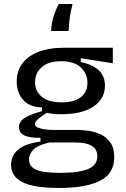

<svg xmlns="http://www.w3.org/2000/svg" viewBox="-20 -757 623 953"><path d="M273 176Q149 176 92 147.5Q35 119 35 61Q35 15 71 -15Q107 -45 181 -54V-73Q74 -71 74 -125Q74 -152 101 -170.5Q128 -189 188 -205V-224Q128 -225 95.5 -260.5Q63 -296 63 -353Q63 -430 124.5 -475Q186 -520 297 -520H540V-443L381 -468V-449Q439 -437 470 -408.5Q501 -380 501 -332Q501 -267 444.5 -228.5Q388 -190 282 -190Q268 -190 253 -191Q238 -192 212 -197Q185 -180 169 -166Q153 -152 153 -141Q153 -130 168.5 -123.5Q184 -117 206 -114.5Q228 -112 247 -112H363Q383 -112 413.5 -108.5Q444 -105 475 -92Q506 -79 526.5 -51.5Q547 -24 547 23Q547 105 476 140.5Q405 176 273 176ZM287 -249Q349 -249 381.5 -275Q414 -301 414 -345Q414 -392 381 -422.5Q348 -453 284 -453Q221 -453 187.5 -424Q154 -395 154 -349Q154 -304 187.5 -276.5Q221 -249 287 -249ZM275 101Q374 101 418.5 81.5Q463 62 463 19Q463 -7 450 -21Q437 -35 417 -41.5Q397 -48 376.5 -49Q356 -50 342 -50H226Q168 -37 146 -14.5Q124 8 124 34Q124 62 144 76.5Q164 91 198.5 96Q233 101 275 101ZM340 -737Q328 -689 324.5 -654.5Q321 -620 321 -603H234Q234 -637 245.5 -673.5Q257 -710 272 -737Z"/></svg>

Font: Bricolage Grotesque 12pt
Style: Regular
Weight: 400
Designer: Mathieu Triay
Foundry: Atelier Triay
Version: Version 1.001; ttfautohint (v1.8.4.7-5d5b);gftools[0.9.33.de